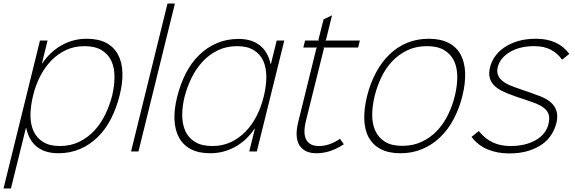

<svg xmlns="http://www.w3.org/2000/svg" viewBox="-52 -860 3263 1090"><path d="M627 -318Q609 -246 578 -185.5Q547 -125 502.5 -81.5Q458 -38 402 -14Q346 10 279 10Q205 10 158.5 -26Q112 -62 97 -133H95L10 210H-32L175 -630H218L186 -500H188Q234 -568 299.5 -604Q365 -640 440 -640Q507 -640 551 -616.5Q595 -593 618 -550Q641 -507 643 -448Q645 -389 627 -318ZM585 -318Q598 -374 598 -424.5Q598 -475 580.5 -513.5Q563 -552 525.5 -575Q488 -598 427 -598Q370 -598 323 -576Q276 -554 239 -516Q202 -478 176 -427Q150 -376 136 -318Q121 -258 121 -205.5Q121 -153 139 -114.5Q157 -76 193.5 -53.5Q230 -31 288 -31Q349 -31 398 -55Q447 -79 484 -119Q521 -159 546 -211Q571 -263 585 -318Z M734 0H692L899 -840H941Z M1406 0H1363L1395 -129H1393Q1347 -61 1281.5 -25.5Q1216 10 1142 10Q1075 10 1031 -13.5Q987 -37 964 -79.5Q941 -122 938.5 -181Q936 -240 954 -311Q972 -383 1003 -443.5Q1034 -504 1078.5 -547.5Q1123 -591 1179 -615Q1235 -639 1303 -639Q1376 -639 1422.5 -603Q1469 -567 1484 -497H1486L1519 -630H1562ZM1445 -311Q1460 -371 1460 -423.5Q1460 -476 1442.5 -514.5Q1425 -553 1388.5 -575.5Q1352 -598 1294 -598Q1233 -598 1184 -574Q1135 -550 1098 -510Q1061 -470 1035.5 -418Q1010 -366 996 -311Q982 -255 982.5 -204.5Q983 -154 1000.5 -115.5Q1018 -77 1055.5 -54Q1093 -31 1154 -31Q1211 -31 1258 -53Q1305 -75 1342 -113Q1379 -151 1405 -202Q1431 -253 1445 -311Z M1900 -41Q1860 -15 1822 -2.5Q1784 10 1744 10Q1677 10 1648 -35Q1619 -80 1642 -171L1744 -585L1748 -590H1670L1680 -630H1758L1756 -635L1785 -750L1833 -773L1799 -635L1795 -630H1991L1981 -590H1785L1787 -585L1685 -175Q1667 -101 1687 -66Q1707 -31 1758 -31Q1819 -31 1878 -72Z M2573 -315Q2555 -243 2523 -183Q2491 -123 2446.5 -80.5Q2402 -38 2345.5 -14Q2289 10 2222 10Q2154 10 2109.5 -13.5Q2065 -37 2041.5 -79.5Q2018 -122 2016 -182Q2014 -242 2032 -315Q2050 -387 2082 -447Q2114 -507 2158 -550Q2202 -593 2258.5 -616.5Q2315 -640 2382 -640Q2449 -640 2494.5 -616.5Q2540 -593 2563 -550.5Q2586 -508 2588.5 -448Q2591 -388 2573 -315ZM2530 -315Q2544 -372 2544 -423.5Q2544 -475 2526 -513.5Q2508 -552 2470.5 -575Q2433 -598 2372 -598Q2310 -598 2261.5 -575Q2213 -552 2176 -513.5Q2139 -475 2114 -423.5Q2089 -372 2075 -315Q2061 -258 2061 -207Q2061 -156 2079 -117Q2097 -78 2134 -55Q2171 -32 2232 -32Q2293 -32 2342 -55Q2391 -78 2428 -116.5Q2465 -155 2490.5 -206.5Q2516 -258 2530 -315Z M3106 -159Q3098 -128 3079.5 -97.5Q3061 -67 3028.5 -43Q2996 -19 2949 -4Q2902 11 2838 11Q2772 11 2717 -11.5Q2662 -34 2625 -83L2666 -116Q2702 -72 2745.5 -51.5Q2789 -31 2846 -31Q2931 -31 2989.5 -64.5Q3048 -98 3062 -157Q3074 -205 3050 -233.5Q3026 -262 2965 -282Q2960 -283 2945.5 -288.5Q2931 -294 2914 -299.5Q2897 -305 2882 -310Q2867 -315 2863 -317Q2825 -330 2796.5 -344.5Q2768 -359 2750.5 -378Q2733 -397 2727.5 -421.5Q2722 -446 2730 -478Q2737 -508 2756.5 -537Q2776 -566 2808.5 -589Q2841 -612 2886.5 -626Q2932 -640 2991 -640Q3117 -640 3180 -554L3139 -521Q3114 -557 3075.5 -577.5Q3037 -598 2981 -598Q2898 -598 2842.5 -564.5Q2787 -531 2774 -480Q2768 -456 2774 -437.5Q2780 -419 2796.5 -404Q2813 -389 2839 -377.5Q2865 -366 2899 -355Q2903 -353 2916.5 -348.5Q2930 -344 2945 -339Q2960 -334 2973 -329Q2986 -324 2991 -322Q3032 -309 3057.5 -292Q3083 -275 3096 -254Q3109 -233 3111 -209.5Q3113 -186 3106 -159Z"/></svg>

Font: TypoPRO Sinkin Sans
Style: 200 X Light Italic
Weight: 200
Italic angle: -112°
Designer: Keith Bates
Foundry: K-Type
Version: Sinkin Sans (version 1.0)  by Keith Bates   •   © 2014   www